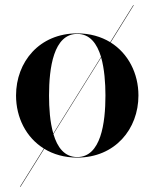

<svg xmlns="http://www.w3.org/2000/svg" viewBox="-20 -599 596 742"><path d="M42 -230C42 -144.5 81 -67.5 149.5 -25L57 123H59L151 -24C186 -2.5 229 10 278.5 10C424.5 10 515 -100 515 -230C515 -315.5 475.5 -392.5 407.5 -435L497 -579H495L406 -436C370.5 -457.5 327.5 -470 278.5 -470C132.5 -470 42 -360 42 -230ZM169.5 -230C169.5 -336.5 187 -468 278.5 -468C327.5 -468 355 -430.5 370.5 -379L186 -83C173 -127.5 169.5 -181.5 169.5 -230ZM387.5 -230C387.5 -123.5 370 8 278.5 8C229.5 8 201.5 -29.5 186.5 -81L371 -377C383.5 -332.5 387.5 -278.5 387.5 -230Z"/></svg>

Font: Bodoni* 96pt Medium
Style: Regular
Weight: 500
Version: Version 2.3